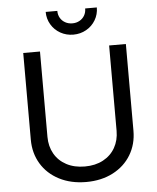

<svg xmlns="http://www.w3.org/2000/svg" viewBox="-62 -994 868 1059"><g transform="rotate(-5 372.0 -465.0)"><path d="M87.9 -247.6V-727.5H180.7V-254.9Q180.7 -202.6 203.9 -161.6Q227.1 -120.6 270.5 -97.4Q314 -74.2 372.6 -74.2Q430.7 -74.2 473.9 -97.4Q517.1 -120.6 540.3 -161.6Q563.5 -202.6 563.5 -254.9V-727.5H656.2V-247.6Q656.2 -172.9 620.8 -114Q585.4 -55.2 521 -21.7Q456.5 11.7 372.6 11.7Q288.1 11.7 223.4 -21.7Q158.7 -55.2 123.3 -114Q87.9 -172.9 87.9 -247.6ZM231 -942.4H295.4Q295.4 -920.4 305.4 -903.3Q315.4 -886.2 333 -876.5Q350.6 -866.7 372.6 -866.7Q394.5 -866.7 412.1 -876.5Q429.7 -886.2 439.7 -903.3Q449.7 -920.4 449.7 -942.4H514.2Q514.2 -904.3 495.4 -872.6Q476.6 -840.8 444.1 -822.5Q411.6 -804.2 372.6 -804.2Q333.5 -804.2 301 -822.5Q268.6 -840.8 249.8 -872.6Q231 -904.3 231 -942.4Z"/></g></svg>

Font: Inter RS Variable
Style: Regular
Weight: 400
Designer: Rasmus Andersson (customised by Maria Ramos and Noel Pretorius)
Foundry: rsms
Version: Version 3.001;Glyphs 3.2.3 (3260)